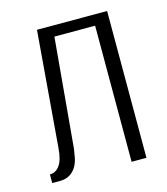

<svg xmlns="http://www.w3.org/2000/svg" viewBox="-82 -559 543 624"><g transform="rotate(-15 189.5 -247.0)"><path d="M18 0V-29Q38 -29 51 -47Q64 -65 67 -104L99 -494H335V0H285V-458H148L115 -89Q113 -78 110.5 -62.5Q108 -47 100.5 -33Q93 -19 79 -9.5Q65 0 43 0Z"/></g></svg>

Font: Alumni Sans Light
Style: Regular
Weight: 300
Version: Version 1.018